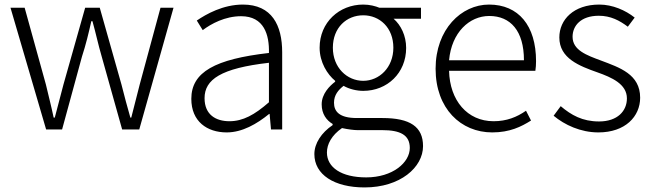

<svg xmlns="http://www.w3.org/2000/svg" viewBox="-20 -567 2862 841"><path d="M182 0H252L339 -319C356 -371 368 -421 380 -474H385C400 -421 410 -372 425 -321L515 0H590L740 -533H683L592 -197C579 -146 567 -100 555 -52H551C537 -100 525 -146 512 -197L417 -533H353L258 -197C245 -147 233 -100 220 -52H215C205 -100 193 -146 181 -197L88 -533H26Z M973 13C1041 13 1105 -24 1159 -68H1161L1167 0H1216V-338C1216 -456 1171 -547 1044 -547C957 -547 883 -505 842 -477L868 -435C905 -463 966 -496 1036 -496C1137 -496 1160 -414 1158 -335C923 -308 818 -252 818 -134C818 -35 887 13 973 13ZM985 -36C926 -36 876 -64 876 -137C876 -219 948 -268 1158 -292V-119C1095 -64 1044 -36 985 -36Z M1577 254C1733 254 1833 166 1833 73C1833 -12 1776 -50 1655 -50H1543C1466 -50 1443 -79 1443 -117C1443 -151 1462 -173 1485 -191C1509 -177 1542 -169 1571 -169C1676 -169 1759 -247 1759 -357C1759 -411 1736 -457 1704 -485H1824V-533H1642C1625 -540 1600 -547 1571 -547C1466 -547 1380 -469 1380 -358C1380 -294 1414 -241 1448 -213V-209C1424 -191 1389 -156 1389 -110C1389 -68 1410 -40 1437 -24V-19C1388 14 1357 61 1357 108C1357 198 1444 254 1577 254ZM1571 -213C1500 -213 1438 -271 1438 -358C1438 -446 1498 -500 1571 -500C1643 -500 1703 -446 1703 -358C1703 -271 1641 -213 1571 -213ZM1584 210C1475 210 1412 166 1412 101C1412 65 1432 26 1478 -6C1505 0 1533 3 1545 3H1654C1733 3 1775 24 1775 81C1775 145 1700 210 1584 210Z M2136 13C2213 13 2263 -12 2306 -39L2284 -82C2244 -54 2199 -36 2142 -36C2027 -36 1950 -127 1947 -257H2325C2327 -270 2328 -284 2328 -299C2328 -455 2251 -547 2122 -547C2001 -547 1888 -439 1888 -266C1888 -91 1999 13 2136 13ZM1947 -303C1958 -425 2036 -497 2123 -497C2216 -497 2275 -432 2275 -303Z M2601 13C2719 13 2784 -57 2784 -139C2784 -242 2694 -271 2612 -302C2550 -325 2488 -347 2488 -406C2488 -454 2524 -498 2603 -498C2655 -498 2694 -477 2730 -450L2760 -490C2720 -522 2663 -547 2605 -547C2493 -547 2430 -481 2430 -403C2430 -311 2518 -278 2597 -250C2659 -228 2726 -199 2726 -136C2726 -81 2685 -35 2604 -35C2531 -35 2482 -63 2436 -102L2405 -60C2453 -20 2523 13 2601 13Z"/></svg>

Font: Noto Sans Japanese Light
Style: Regular
Weight: 300
Designer: Ryoko NISHIZUKA (kana & ideographs); Paul D. Hunt (Latin, Greek & Cyrillic); Wenlong ZHANG (bopomofo); Sandoll Communica
Foundry: Adobe Systems Incorporated
Version: Version 1.000;PS 1;hotconv 1.0.78;makeotf.lib2.5.61930